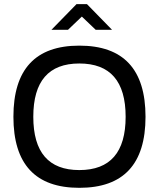

<svg xmlns="http://www.w3.org/2000/svg" viewBox="-20 -900 769 929"><path d="M363.8 8.8Q684.1 8.8 684.1 -335Q684.1 -679.2 363.8 -679.2Q44.9 -679.2 44.9 -335Q44.9 8.8 363.8 8.8ZM363.8 -592.8Q587.9 -592.8 587.9 -335Q587.9 -77.1 363.8 -77.1Q141.1 -77.1 141.1 -335Q141.1 -592.8 363.8 -592.8ZM229 -755.9 350.1 -879.9H400.9L522 -755.9H442.9L376 -819.8L309.1 -755.9Z"/></svg>

Font: LT Wave Text
Style: Regular
Weight: 400
Designer: Daniel Lyons
Version: Version 2.5 (Glyphs App)